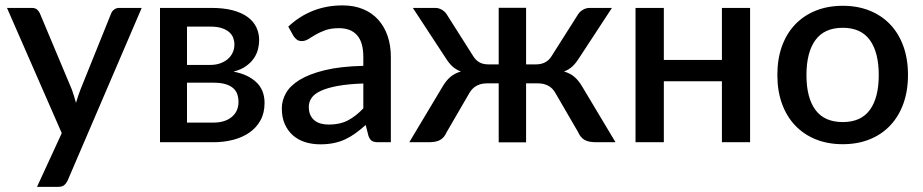

<svg xmlns="http://www.w3.org/2000/svg" viewBox="-20 -540 3505 729"><path d="M518 -510 237 145Q231.5 156.5 223.8 163Q216 169.5 200 169.5H120.5L214.5 -34.5L6.5 -510H100Q113.5 -510 120.8 -503.8Q128 -497.5 131.5 -489L253 -199.5Q257.5 -187 261.2 -174.8Q265 -162.5 268.5 -149.5Q272.5 -162.5 276.5 -175Q280.5 -187.5 285.5 -200L402 -489Q405.5 -498 413.8 -504Q422 -510 432 -510Z M790 -74.5Q834 -74.5 859.8 -95.8Q885.5 -117 885.5 -153Q885.5 -168.5 881 -182Q876.5 -195.5 865.5 -205.2Q854.5 -215 836.2 -220.5Q818 -226 790.5 -226H690V-74.5ZM690 -439V-293.5H778.5Q798.5 -293.5 815.2 -299.2Q832 -305 844.2 -315.2Q856.5 -325.5 863.2 -339.8Q870 -354 870 -371.5Q870 -384 865.5 -396.2Q861 -408.5 850.2 -418Q839.5 -427.5 822 -433.2Q804.5 -439 778.5 -439ZM782 -510Q829.5 -510 864 -500.8Q898.5 -491.5 920.8 -475Q943 -458.5 953.5 -436Q964 -413.5 964 -387.5Q964 -371 959.5 -353Q955 -335 944 -318.8Q933 -302.5 914.2 -289Q895.5 -275.5 866.5 -268Q921 -258 952.8 -228.2Q984.5 -198.5 984.5 -149Q984.5 -111 969 -83Q953.5 -55 926.8 -36.5Q900 -18 864.8 -9Q829.5 0 790.5 0H587.5V-510Z M1359.5 -223Q1302 -221 1262.5 -213.8Q1223 -206.5 1198.5 -195.2Q1174 -184 1163.2 -168.5Q1152.5 -153 1152.5 -134.5Q1152.5 -116.5 1158.2 -103.8Q1164 -91 1174.2 -82.8Q1184.5 -74.5 1198.2 -70.8Q1212 -67 1228.5 -67Q1270.5 -67 1300.8 -82.8Q1331 -98.5 1359.5 -128.5ZM1074.5 -439Q1161 -519.5 1280.5 -519.5Q1324.5 -519.5 1358.8 -505.2Q1393 -491 1416.2 -465Q1439.5 -439 1451.8 -403.2Q1464 -367.5 1464 -324V0H1416Q1400.5 0 1392.5 -4.8Q1384.5 -9.5 1379 -24L1368.5 -65.5Q1349 -48 1330 -34.2Q1311 -20.5 1290.8 -11Q1270.5 -1.5 1247.2 3.2Q1224 8 1196 8Q1165 8 1138.2 -0.5Q1111.5 -9 1092 -26.2Q1072.5 -43.5 1061.2 -69Q1050 -94.5 1050 -129Q1050 -158.5 1065.8 -186.5Q1081.5 -214.5 1117.8 -236.8Q1154 -259 1213.2 -273.5Q1272.5 -288 1359.5 -290V-324Q1359.5 -379 1336 -406Q1312.5 -433 1267 -433Q1236 -433 1215 -425.2Q1194 -417.5 1178.5 -408.5Q1163 -399.5 1151 -391.8Q1139 -384 1125.5 -384Q1114.5 -384 1106.8 -389.8Q1099 -395.5 1094 -404Z M2317 0H2243Q2214.5 0 2199.2 -9Q2184 -18 2175.5 -37.5L2089 -186.5Q2078.5 -205.5 2061.5 -214.5Q2044.5 -223.5 2023 -223.5H1977.5V0.5H1873.5V-223.5H1828.5Q1806.5 -223.5 1789.8 -214.5Q1773 -205.5 1762 -186.5L1675.5 -37.5Q1667 -18 1651.8 -9Q1636.5 0 1608 0H1534L1660 -210.5Q1673 -233 1689.2 -247.2Q1705.5 -261.5 1730 -268.5Q1711.5 -275.5 1698.2 -287.5Q1685 -299.5 1673 -318.5L1547.5 -510H1632Q1647 -510 1659.5 -502Q1672 -494 1679 -481L1776 -328Q1786 -311.5 1800 -303.5Q1814 -295.5 1835 -295.5H1873.5V-510.5H1977.5V-295.5H2014.5Q2056 -295.5 2075 -328L2172 -481Q2179 -494 2191.8 -502Q2204.5 -510 2219.5 -510H2303.5L2178 -318.5Q2166 -299.5 2153 -287.5Q2140 -275.5 2121.5 -268.5Q2146 -261.5 2162 -247.2Q2178 -233 2191 -210.5Z M2828 -510V0H2721V-231.5H2500.5V0H2393V-510H2500.5V-312.5H2721V-510Z M3180 -518Q3236.5 -518 3282.2 -499.5Q3328 -481 3360.2 -447Q3392.5 -413 3410 -364.5Q3427.5 -316 3427.5 -255.5Q3427.5 -195 3410 -146.5Q3392.5 -98 3360.2 -63.8Q3328 -29.5 3282.2 -11Q3236.5 7.5 3180 7.5Q3123 7.5 3077.2 -11Q3031.5 -29.5 2999 -63.8Q2966.5 -98 2949 -146.5Q2931.5 -195 2931.5 -255.5Q2931.5 -316 2949 -364.5Q2966.5 -413 2999 -447Q3031.5 -481 3077.2 -499.5Q3123 -518 3180 -518ZM3180 -76.5Q3249 -76.5 3282.8 -122.8Q3316.5 -169 3316.5 -255Q3316.5 -341 3282.8 -387.8Q3249 -434.5 3180 -434.5Q3110 -434.5 3076 -387.8Q3042 -341 3042 -255Q3042 -169 3076 -122.8Q3110 -76.5 3180 -76.5Z"/></svg>

Font: Lato SemiBold
Style: Regular
Weight: 600
Designer: Lukasz Dziedzic with Adam Twardoch and Botio Nikoltchev
Foundry: tyPoland Lukasz Dziedzic
Version: Version 2.015; 2015-08-06; http://www.latofonts.com/